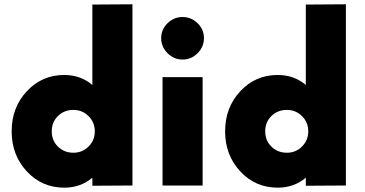

<svg xmlns="http://www.w3.org/2000/svg" viewBox="-20 -856 1686 886"><path d="M406.2 -835 591.2 -836.2V0L406.2 1.2V-36.2Q352.5 10 276.2 10Q173.8 10 103.8 -65Q33.8 -140 33.8 -250Q33.8 -360 103.8 -435Q173.8 -510 276.2 -510Q352.5 -510 406.2 -463.8ZM318.8 -151.2Q360 -151.2 388.8 -180Q417.5 -208.8 417.5 -250Q417.5 -291.2 388.8 -320Q360 -348.8 318.8 -348.8Q276.2 -348.8 247.5 -320.6Q218.8 -292.5 218.8 -250Q218.8 -207.5 247.5 -179.4Q276.2 -151.2 318.8 -151.2Z M891.9 -610.6Q862.5 -581.2 822.5 -581.2Q782.5 -581.2 753.1 -610.6Q723.8 -640 723.8 -680Q723.8 -720 753.1 -748.8Q782.5 -777.5 822.5 -777.5Q862.5 -777.5 891.9 -748.8Q921.2 -720 921.2 -680Q921.2 -640 891.9 -610.6ZM730 0V-500H915V0Z M1391.2 -835 1576.2 -836.2V0L1391.2 1.2V-36.2Q1337.5 10 1261.2 10Q1158.8 10 1088.8 -65Q1018.8 -140 1018.8 -250Q1018.8 -360 1088.8 -435Q1158.8 -510 1261.2 -510Q1337.5 -510 1391.2 -463.8ZM1303.8 -151.2Q1345 -151.2 1373.8 -180Q1402.5 -208.8 1402.5 -250Q1402.5 -291.2 1373.8 -320Q1345 -348.8 1303.8 -348.8Q1261.2 -348.8 1232.5 -320.6Q1203.8 -292.5 1203.8 -250Q1203.8 -207.5 1232.5 -179.4Q1261.2 -151.2 1303.8 -151.2Z"/></svg>

Font: Now Black
Style: Regular
Weight: 900
Designer: Alfredo Marco Pradil
Foundry: Alfredo Marco Pradil
Version: Version 1.002;PS 001.002;hotconv 1.0.88;makeotf.lib2.5.64775